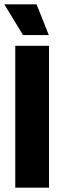

<svg xmlns="http://www.w3.org/2000/svg" viewBox="-32 -873 288 893"><path d="M39 0V-660H196V0ZM75 -710 -12 -853H138L195 -710Z"/></svg>

Font: Bricolage Grotesque 48pt Condensed ExtraBold
Style: Regular
Weight: 800
Width: 3
Designer: Mathieu Triay
Foundry: Atelier Triay
Version: Version 1.001;gftools[0.9.33.dev8+g029e19f]